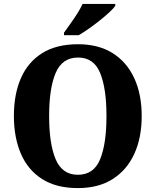

<svg xmlns="http://www.w3.org/2000/svg" viewBox="-20 -951 795 981"><path d="M378 10Q268 10 195.5 -36Q123 -82 87 -165Q51 -248 51 -359Q51 -470 87 -552Q123 -634 195.5 -679.5Q268 -725 379 -725Q483 -725 555.5 -679.5Q628 -634 666 -551.5Q704 -469 704 -358Q704 -247 666 -164.5Q628 -82 555.5 -36Q483 10 378 10ZM378 -58Q459 -58 491.5 -137Q524 -216 524 -358Q524 -500 491.5 -578.5Q459 -657 379 -657Q298 -657 264.5 -578.5Q231 -500 231 -358Q231 -216 264.5 -137Q298 -58 378 -58ZM307 -784Q321 -804 339.5 -829.5Q358 -855 375 -882Q392 -909 402 -931H569V-921Q560 -908 539 -888.5Q518 -869 490.5 -847Q463 -825 434.5 -805Q406 -785 382 -771H307Z"/></svg>

Font: Noto Serif Myanmar SemiCondensed ExtraBold
Style: Regular
Weight: 800
Width: 4
Designer: Ben Mitchell and the Monotype Design Team
Foundry: Monotype Imaging Inc.
Version: Version 2.106; ttfautohint (v1.8.4.7-5d5b)